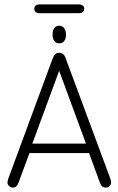

<svg xmlns="http://www.w3.org/2000/svg" viewBox="-20 -845 538 873"><path d="M385 -149 434 -15Q442 8 460 8Q470 8 477.5 1.5Q485 -5 485 -15Q485 -22 482 -32L279 -579Q275 -592 267.5 -598.5Q260 -605 249 -605Q238 -605 231 -598.5Q224 -592 219 -578L17 -31Q16 -27 15 -23Q14 -19 14 -15Q14 -6 21.5 1Q29 8 39 8Q56 8 64 -14L114 -149ZM371 -192H127L249 -523ZM249 -728Q235 -728 227 -717.5Q219 -707 219 -687Q219 -669 227 -658.5Q235 -648 249 -648Q264 -648 272 -658.5Q280 -669 280 -687Q280 -707 271.5 -717.5Q263 -728 249 -728ZM161 -825Q149 -825 142.5 -820Q136 -815 136 -805Q136 -795 142.5 -790Q149 -785 161 -785H338Q349 -785 356 -790Q363 -795 363 -805Q363 -815 356 -820Q349 -825 338 -825Z"/></svg>

Font: Beiruti Light
Style: Regular
Weight: 300
Designer: Arlette Boutros
Foundry: Boutros
Version: Version 1.41